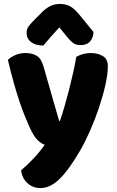

<svg xmlns="http://www.w3.org/2000/svg" viewBox="-20 -765 591 974"><path d="M128 -124Q117 -149 104.5 -180Q92 -211 78.5 -251Q65 -291 50.5 -342.5Q36 -394 20 -461Q34 -475 57.5 -485.5Q81 -496 109 -496Q144 -496 167 -481.5Q190 -467 201 -427Q221 -357 240.5 -288.5Q260 -220 280 -152H284Q296 -186 307.5 -226Q319 -266 330 -308.5Q341 -351 350.5 -393.5Q360 -436 367 -477Q384 -486 402 -491Q420 -496 440 -496Q475 -496 501 -481Q527 -466 527 -429Q527 -389 514.5 -333.5Q502 -278 482 -218.5Q462 -159 437 -102Q412 -45 387 -2Q330 96 282.5 142.5Q235 189 186 189Q146 189 119 164Q92 139 87 99Q119 72 151 38Q183 4 207 -31Q190 -36 170.5 -54.5Q151 -73 128 -124ZM281 -626Q268 -611 257.5 -600Q247 -589 238 -578.5Q229 -568 220 -557.5Q211 -547 200 -534Q161 -534 138 -551.5Q115 -569 115 -598Q115 -618 126 -632.5Q137 -647 159 -669L193 -703Q212 -722 233.5 -733.5Q255 -745 284 -745Q310 -745 332 -735Q354 -725 383 -690L454 -603Q454 -575 437.5 -555.5Q421 -536 387 -536Q367 -536 352 -546.5Q337 -557 321 -577Z"/></svg>

Font: Baloo 2 ExtraBold
Style: Regular
Weight: 800
Designer: Sarang Kulkarni and Ek Type
Foundry: Ek Type
Version: Version 1.640;hotconv 1.0.111;makeotfexe 2.5.65597; ttfautoh